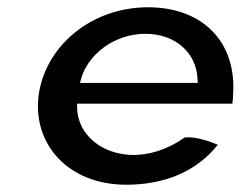

<svg xmlns="http://www.w3.org/2000/svg" viewBox="-20 -505 684 528"><path d="M192 -209V-220H619C620 -229 621 -236 621 -245C631 -389 538 -485 387 -485C229 -485 103 -376 86 -241C70 -107 169 3 327 3C434 3 521 -34 579 -107C557 -116 519 -130 488 -127C440 -93 387 -77 339 -79C253 -83 193 -140 192 -209ZM523 -289 524 -277H200L203 -288C221 -354 293 -412 380 -412C463 -412 520 -359 523 -289Z"/></svg>

Font: Bluebird
Style: LiExtObl
Weight: 300
Designer: Jasper
Foundry: Cannot Into Space Fonts
Version: Version 0.98